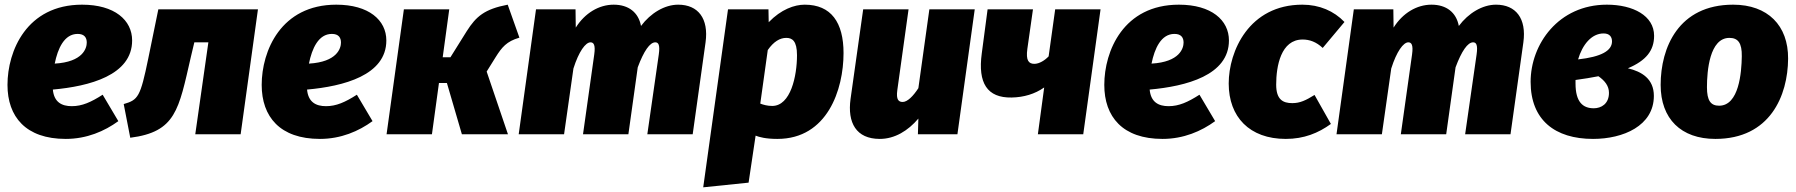

<svg xmlns="http://www.w3.org/2000/svg" viewBox="-20 -574 7680 821"><path d="M545 -401C545 -488 470 -554 331 -554C94 -554 12 -356 12 -211C12 -75 90 20 261 20C351 20 427 -13 486 -56L419 -169C369 -137 331 -120 287 -120C244 -120 211 -137 206 -191C362 -205 545 -252 545 -401ZM214 -302C227 -367 255 -429 312 -429C341 -429 351 -413 351 -392C351 -368 335 -309 214 -302Z M1083 -534H657L614 -324C580 -159 571 -147 509 -129L537 15C732 -10 744 -104 796 -330L811 -393H871L815 0H1009Z M1632 -401C1632 -488 1557 -554 1418 -554C1181 -554 1099 -356 1099 -211C1099 -75 1177 20 1348 20C1438 20 1514 -13 1573 -56L1506 -169C1456 -137 1418 -120 1374 -120C1331 -120 1298 -137 1293 -191C1449 -205 1632 -252 1632 -401ZM1301 -302C1314 -367 1342 -429 1399 -429C1428 -429 1438 -413 1438 -392C1438 -368 1422 -309 1301 -302Z M2151 -554C2052 -535 2016 -504 1976 -441L1906 -329H1873L1901 -534H1707L1633 0H1827L1857 -219H1891L1955 0H2152L2061 -268L2099 -329C2126 -372 2146 -397 2201 -413Z M2880 -554C2822 -554 2762 -518 2721 -463C2710 -521 2668 -554 2604 -554C2541 -554 2481 -518 2442 -456L2441 -534H2272L2198 0H2392L2432 -281C2455 -354 2484 -393 2505 -393C2518 -393 2527 -383 2521 -341L2473 0H2667L2707 -286C2733 -356 2759 -393 2782 -393C2795 -393 2803 -383 2797 -341L2748 0H2942L2997 -393C3011 -495 2965 -554 2880 -554Z M2987 227 3181 207 3211 6C3226 12 3254 20 3304 20C3518 20 3587 -191 3587 -347C3587 -478 3534 -554 3421 -554C3377 -554 3320 -534 3267 -479L3266 -534H3093ZM3282 -121C3261 -121 3244 -126 3231 -131L3263 -360C3288 -396 3315 -412 3342 -412C3367 -412 3388 -400 3388 -338C3388 -249 3361 -121 3282 -121Z M3742 20C3806 20 3863 -15 3907 -67L3905 0H4074L4148 -534H3954L3907 -197C3885 -163 3860 -138 3840 -138C3823 -138 3811 -147 3817 -189L3865 -534H3671L3617 -151C3603 -49 3641 20 3742 20Z M4686 -534H4492L4464 -333C4448 -316 4424 -301 4403 -301C4379 -301 4366 -315 4373 -365L4397 -534H4203L4178 -345C4161 -219 4201 -155 4306 -157C4358 -158 4405 -172 4445 -200L4418 0H4612Z M5235 -401C5235 -488 5160 -554 5021 -554C4784 -554 4702 -356 4702 -211C4702 -75 4780 20 4951 20C5041 20 5117 -13 5176 -56L5109 -169C5059 -137 5021 -120 4977 -120C4934 -120 4901 -137 4896 -191C5052 -205 5235 -252 5235 -401ZM4904 -302C4917 -367 4945 -429 5002 -429C5031 -429 5041 -413 5041 -392C5041 -368 5025 -309 4904 -302Z M5549 -554C5321 -554 5234 -355 5234 -217C5234 -74 5323 20 5478 20C5556 20 5617 -5 5671 -44L5601 -168C5564 -145 5539 -133 5506 -133C5466 -133 5437 -148 5437 -212C5437 -291 5457 -405 5550 -405C5580 -405 5608 -395 5636 -369L5729 -480C5684 -527 5622 -554 5549 -554Z M6377 -554C6319 -554 6259 -518 6218 -463C6207 -521 6165 -554 6101 -554C6038 -554 5978 -518 5939 -456L5938 -534H5769L5695 0H5889L5929 -281C5952 -354 5981 -393 6002 -393C6015 -393 6024 -383 6018 -341L5970 0H6164L6204 -286C6230 -356 6256 -393 6279 -393C6292 -393 6300 -383 6294 -341L6245 0H6439L6494 -393C6508 -495 6462 -554 6377 -554Z M6851 -554C6644 -554 6525 -385 6525 -224C6525 -61 6629 20 6792 20C6921 20 7052 -36 7052 -164C7052 -237 7000 -268 6941 -282C7019 -315 7053 -358 7053 -421C7053 -507 6963 -554 6851 -554ZM6837 -431C6863 -431 6873 -416 6873 -397C6873 -357 6827 -331 6728 -320C6746 -382 6785 -431 6837 -431ZM6815 -248C6842 -229 6860 -207 6860 -177C6860 -130 6827 -111 6795 -111C6749 -111 6717 -137 6717 -217V-232C6753 -237 6785 -242 6815 -248Z M7315 20C7549 20 7625 -165 7626 -323C7627 -465 7539 -554 7391 -554C7157 -554 7081 -370 7081 -211C7081 -66 7168 20 7315 20ZM7331 -122C7295 -122 7279 -144 7279 -201C7279 -270 7290 -412 7375 -412C7412 -412 7429 -390 7428 -333C7427 -264 7416 -122 7331 -122Z"/></svg>

Font: Fira Sans Heavy
Style: Italic
Weight: 900
Italic angle: -8°
Designer: bBox Type GmbH & Carrois Corporate GbR & Edenspiekermann AG
Foundry: bBox Type GmbH & Carrois Corporate GbR & Edenspiekermann AG
Version: Version 4.301;PS 004.301;hotconv 1.0.88;makeotf.lib2.5.64775